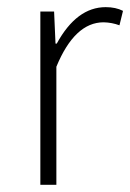

<svg xmlns="http://www.w3.org/2000/svg" viewBox="-20 -512 361 532"><path d="M91.8 0V-480H129.9L133.8 -391.1H137.2Q192.4 -492.2 272.9 -492.2Q300.8 -492.2 320.8 -481.9L311 -441.9Q290 -449.7 267.1 -450.2Q187 -450.2 136.2 -327.1V0Z"/></svg>

Font: SourceSansPro-Light
Style: Regular
Weight: 300
Designer: Paul D. Hunt
Foundry: Adobe Systems Incorporated
Version: Version 2.020;PS 2.0;hotconv 1.0.86;makeotf.lib2.5.63406